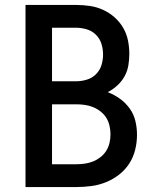

<svg xmlns="http://www.w3.org/2000/svg" viewBox="-20 -755 640 775"><path d="M83 0V-735H288Q315 -735 342.5 -731Q370 -727 395.5 -715.5Q421 -704 442 -685.5Q463 -667 477 -643Q491 -619 496.5 -592Q502 -565 502 -537Q502 -514 498 -490.5Q494 -467 482.5 -446.5Q471 -426 453.5 -410Q436 -394 415 -383Q441 -373 464 -356.5Q487 -340 503.5 -317Q520 -294 526.5 -266.5Q533 -239 533 -211Q533 -180 525.5 -150Q518 -120 501.5 -94.5Q485 -69 460.5 -50Q436 -31 407.5 -19.5Q379 -8 348.5 -4Q318 0 288 0ZM288 -427Q309 -427 330.5 -433.5Q352 -440 367.5 -455.5Q383 -471 389.5 -492Q396 -513 396 -535Q396 -557 389.5 -578Q383 -599 367.5 -614.5Q352 -630 330.5 -636.5Q309 -643 288 -643H190V-427ZM190 -92H288Q305 -92 322.5 -94.5Q340 -97 356 -103.5Q372 -110 386 -121Q400 -132 409 -146.5Q418 -161 422 -178Q426 -195 426 -213Q426 -213 426 -213Q426 -213 426 -213Q426 -230 422 -247.5Q418 -265 409 -279.5Q400 -294 386 -305Q372 -316 356 -322.5Q340 -329 322.5 -331.5Q305 -334 288 -334H190Z"/></svg>

Font: Zed Mono Semibold Extended
Style: Regular
Weight: 600
Width: 7
Monospace: yes
Designer: Belleve Invis
Foundry: Belleve Invis
Version: Version 1.0.0; ttfautohint (v1.8.4)